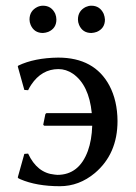

<svg xmlns="http://www.w3.org/2000/svg" viewBox="-20 -640 474 670"><path d="M83 -571.8Q83 -602.1 110.4 -615.7Q120.1 -620.1 129.9 -620.1Q159.7 -620.1 172.9 -591.8Q176.8 -581.5 176.8 -571.8Q176.8 -541 148.4 -528.8Q139.2 -525.4 129.9 -524.9Q99.1 -524.9 86.9 -553.2Q83 -562.5 83 -571.8ZM252 -571.8Q252 -602.1 279.3 -615.7Q289.1 -620.1 298.8 -620.1Q328.6 -620.1 341.8 -591.8Q345.7 -581.5 346.2 -571.8Q346.2 -541 317.9 -528.8Q308.6 -525.4 298.8 -524.9Q268.1 -524.9 255.9 -553.2Q252 -562.5 252 -571.8ZM300.3 -245.1Q290.5 -343.8 234.4 -382.8Q210.4 -398.9 184.1 -398.9Q125.5 -398.9 88.9 -344.2Q82.5 -334.5 78.1 -325.2L64.9 -326.2L42 -408.2L43.9 -411.1Q100.1 -438 183.1 -439Q309.6 -439 361.8 -341.3Q389.6 -288.6 390.1 -217.8Q390.1 -103 311 -36.1Q255.9 9.8 189 9.8Q107.4 9.8 50.8 -14.6Q46.9 -16.6 43.9 -18.1L42 -21L64.9 -103L78.1 -104Q109.4 -36.6 169.9 -30.8Q175.3 -30.3 180.2 -29.8Q255.9 -29.8 286.6 -113.3Q300.3 -151.4 301.8 -201.2H134.8Q131.3 -203.1 130.9 -205.1L138.2 -241.2Q140.1 -244.6 142.1 -245.1Z"/></svg>

Font: Linux Biolinum O
Style: Regular
Weight: 400
Designer: Philipp H. Poll
Foundry: Philipp H. Poll
Version: Version 1.0.4